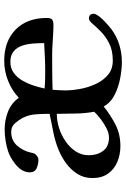

<svg xmlns="http://www.w3.org/2000/svg" viewBox="136 -729 597 909"><g transform="rotate(-90 434.5 -274.5)"><path d="M360 -127Q347 -113 325.5 -96.5Q304 -80 281 -68.5Q258 -57 238 -57Q195 -57 174.5 -85Q154 -113 154 -152Q154 -187 172.5 -215Q191 -243 220.5 -263Q250 -283 283.5 -293.5Q317 -304 348 -304H350Q351 -260 351.5 -215.5Q352 -171 360 -127ZM685 -364Q651 -362 617.5 -360.5Q584 -359 550 -359Q530 -359 510 -359.5Q490 -360 470 -362Q475 -386 484 -414Q493 -442 507.5 -467Q522 -492 544 -508Q566 -524 596 -524Q628 -524 646.5 -508Q665 -492 673 -467.5Q681 -443 683 -415.5Q685 -388 685 -364ZM824 -128Q824 -152 801 -152Q791 -152 776.5 -135Q762 -118 739.5 -95.5Q717 -73 683.5 -56Q650 -39 602 -39Q562 -39 535 -61.5Q508 -84 491.5 -119.5Q475 -155 468 -193.5Q461 -232 461 -264Q461 -279 462 -294Q463 -309 464 -324Q494 -325 523.5 -325.5Q553 -326 583 -326Q608 -326 633 -326Q658 -326 683 -324Q705 -323 727 -321.5Q749 -320 771 -320Q788 -320 796 -326Q804 -332 804 -351Q804 -445 749 -499Q694 -553 601 -553Q553 -553 507 -535Q461 -517 426 -484Q400 -520 359.5 -535.5Q319 -551 276 -551Q251 -551 222.5 -546.5Q194 -542 171 -534Q146 -526 116 -503.5Q86 -481 77 -455Q73 -446 73 -433Q73 -408 92.5 -399.5Q112 -391 132 -391Q141 -391 149.5 -397Q158 -403 162 -410Q164 -414 165 -419.5Q166 -425 167 -429Q176 -466 200.5 -493Q225 -520 265 -520Q290 -520 306 -501.5Q322 -483 332 -463Q345 -436 347.5 -406.5Q350 -377 350 -347V-338Q307 -329 263 -320.5Q219 -312 178 -295Q144 -281 114 -258.5Q84 -236 65 -205.5Q46 -175 46 -135Q46 -91 67 -61.5Q88 -32 122.5 -17.5Q157 -3 197 -3Q253 -3 297.5 -25.5Q342 -48 385 -82Q403 -49 439.5 -30.5Q476 -12 518.5 -4Q561 4 595 4Q637 4 676.5 -8Q716 -20 750 -45Q767 -58 788.5 -78.5Q810 -99 820 -117Q821 -119 822.5 -123Q824 -127 824 -128Z"/></g></svg>

Font: UoqMunThenKhung
Style: Regular
Weight: 400
Designer: Font-Kai, 金井和夫, 宇文滿月
Foundry: Kazuo Kanai, Moonlit Owen
Version: Version 1.197